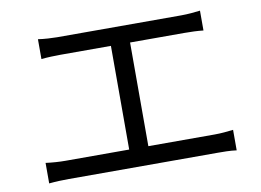

<svg xmlns="http://www.w3.org/2000/svg" viewBox="-70 -774 1140 839"><g transform="rotate(-10 500.0 -354.5)"><path d="M539 -125V-585H779C807 -585 839 -584 864 -581V-669C840 -666 809 -663 779 -663H229C209 -663 171 -665 145 -669V-581C170 -584 210 -585 229 -585H454V-125H172C145 -125 114 -127 84 -131V-40C115 -43 145 -44 172 -44H833C853 -44 889 -44 916 -40V-131C890 -128 863 -125 833 -125Z"/></g></svg>

Font: Noto Sans T Chinese Regular
Style: Regular
Weight: 400
Designer: Ryoko NISHIZUKA (kana & ideographs); Paul D. Hunt (Latin, Greek & Cyrillic); Wenlong ZHANG (bopomofo); Sandoll Communica
Foundry: Adobe Systems Incorporated
Version: Version 1.000;PS 1;hotconv 1.0.78;makeotf.lib2.5.61930